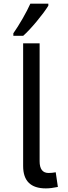

<svg xmlns="http://www.w3.org/2000/svg" viewBox="-20 -1019 374 1053"><path d="M231.4 14.2Q106.9 14.2 106.9 -108.4V-781.2H197.3V-134.8Q197.3 -70.3 246.6 -70.3Q265.1 -70.3 285.6 -74.2L297.4 6.3Q259.8 14.2 231.4 14.2ZM107.4 -822.8H53.2V-836.4Q76.7 -869.6 103.8 -916.7Q130.9 -963.9 146.5 -999H245.1V-987.8Q223.6 -952.6 181.2 -901.6Q138.7 -850.6 107.4 -822.8Z"/></svg>

Font: Cadman
Style: Regular
Weight: 400
Designer: Paul James MIller
Foundry: High-Logic / Made with FontCreator
Version: Version 2.114;March 28, 2021;FontCreator 13.0.0.2683 64-bit